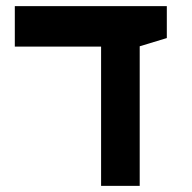

<svg xmlns="http://www.w3.org/2000/svg" viewBox="-20 -606 626 626"><path d="M309.6 0V-454.1H28.3V-585.9H523.9V-481.9L435.5 -455.1V0Z"/></svg>

Font: Cascadia Mono
Style: Bold
Weight: 700
Monospace: yes
Designer: Aaron Bell
Foundry: Saja Typeworks
Version: Version 2404.023; ttfautohint (v1.8.4)